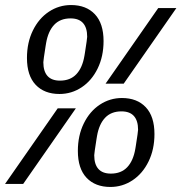

<svg xmlns="http://www.w3.org/2000/svg" viewBox="-44 -730 720 762"><path d="M63 -500Q63 -561 86.5 -609Q110 -657 150 -683.5Q190 -710 238 -710Q298 -710 332.5 -673.5Q367 -637 367 -567Q367 -506 343.5 -458Q320 -410 280 -383.5Q240 -357 192 -357Q132 -357 97.5 -393.5Q63 -430 63 -500ZM291 -508 293 -520Q302 -577 302 -584Q302 -620 285.5 -638.5Q269 -657 236 -657Q195 -657 171 -631.5Q147 -606 139 -559L137 -547Q128 -490 128 -483Q128 -447 144.5 -428.5Q161 -410 194 -410Q235 -410 259 -435.5Q283 -461 291 -508ZM584 -698H656L447 -398H375ZM185 -300H257L48 0H-24ZM265 -131Q265 -192 288.5 -240Q312 -288 352 -314.5Q392 -341 440 -341Q500 -341 534.5 -304.5Q569 -268 569 -198Q569 -137 545.5 -89Q522 -41 482 -14.5Q442 12 394 12Q334 12 299.5 -24.5Q265 -61 265 -131ZM493 -139 495 -151Q504 -208 504 -215Q504 -251 487.5 -269.5Q471 -288 438 -288Q397 -288 373 -262.5Q349 -237 341 -190L339 -178Q330 -121 330 -114Q330 -78 346.5 -59.5Q363 -41 396 -41Q437 -41 461 -66.5Q485 -92 493 -139Z"/></svg>

Font: iA Writer Mono V
Style: Regular
Weight: 400
Italic angle: -9.5°
Designer: Mike Abbink, Paul van der Laan, Pieter van Rosmalen
Foundry: Bold Monday
Version: Version 2.000